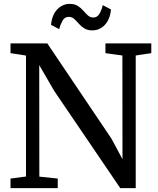

<svg xmlns="http://www.w3.org/2000/svg" viewBox="-20 -966 812 986"><path d="M34 0V-49L113.5 -59.5V-680.5Q101 -683 87.5 -685Q74 -687 60.8 -689Q47.5 -691 34 -693V-743H223L552 -254.5L609 -148.5L608.5 -681L521.5 -693V-743H757V-693L677 -681V0H597.5L258.5 -499L181.5 -631.5L182 -59L276.5 -49V0ZM454 -810Q429 -810 412.5 -820.5Q396 -831 384.2 -844.8Q372.5 -858.5 360.8 -869Q349 -879.5 333 -879.5Q312.5 -879.5 301.8 -860.8Q291 -842 283.5 -816.5L242 -838.5Q247 -889.5 274 -917.8Q301 -946 338 -946Q363.5 -946 379.8 -935.5Q396 -925 408 -911Q420 -897 431.8 -886.5Q443.5 -876 459 -876Q479.5 -876 490.5 -895Q501.5 -914 508 -939.5L550 -917.5Q545 -866 518.2 -838Q491.5 -810 454 -810Z"/></svg>

Font: Merriweather 20pt
Style: Regular
Weight: 400
Version: Version 2.100